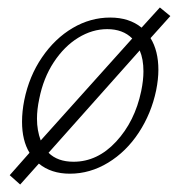

<svg xmlns="http://www.w3.org/2000/svg" viewBox="-20 -461 483 514"><path d="M383 -359Q404 -325 404 -274Q404 -249 398 -219Q385 -157 351.5 -106Q318 -55 269.5 -25.5Q221 4 167 4Q117 4 84 -23L34 33L6 8L59 -52Q39 -85 39 -135Q39 -163 45 -193Q58 -257 92.5 -307.5Q127 -358 174.5 -386Q222 -414 275 -414Q326 -414 359 -387L408 -441L436 -418ZM79 -143Q79 -112 89 -85L334 -358Q309 -383 267 -383Q227 -383 189.5 -360Q152 -337 124 -294.5Q96 -252 85 -196Q79 -168 79 -143ZM364 -270Q364 -303 354 -326L110 -52Q134 -28 177 -28Q241 -28 291 -82Q341 -136 358 -217Q364 -246 364 -270Z"/></svg>

Font: Ysabeau Light
Style: Italic
Weight: 300
Italic angle: -12°
Designer: Christian Thalmann (Catharsis Fonts)
Version: Version 0.003